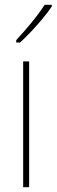

<svg xmlns="http://www.w3.org/2000/svg" viewBox="-20 -784 237 804"><path d="M102 0H77V-527H102ZM197 -757Q181 -733 158 -705.5Q135 -678 110.5 -652Q86 -626 64 -606H48V-616Q82 -653 112.5 -690Q143 -727 167 -764H197Z"/></svg>

Font: Noto Sans Tamil Condensed Thin
Style: Regular
Weight: 100
Width: 3
Designer: Jelle Bosma - Monotype Design Team
Foundry: Monotype Imaging Inc.
Version: Version 2.004; ttfautohint (v1.8.4.7-5d5b)